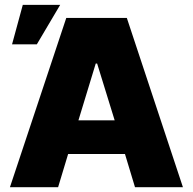

<svg xmlns="http://www.w3.org/2000/svg" viewBox="-20 -782 807 802"><path d="M222.7 0 264.6 -138.7H502L543.9 0H744.1L509.8 -707H256.8L21.5 0ZM30.3 -596.7H133.8L231.4 -761.7H75.2ZM307.6 -279.3 379.9 -516.6H385.7L459 -279.3Z"/></svg>

Font: Pretendard Black
Style: Regular
Weight: 900
Designer: Base glyphs from Inter by Rasmus Andersson; Hangeul glyphs from Noto Sans CJK(Source Han Sans) by Jang Soo-young and Kan
Foundry: Kil Hyung-jin
Version: Version 1.309;Glyphs 3.2 (3225)